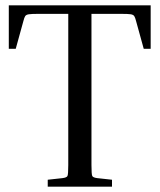

<svg xmlns="http://www.w3.org/2000/svg" viewBox="-20 -700 599 720"><path d="M13 -680H545V-517H519L490 -622Q487 -634 483.5 -639.5Q480 -645 470 -646.5Q460 -648 436 -648H323V-81Q323 -46 326 -40Q329 -34 345 -32L400 -26V0H159V-26L214 -32Q230 -34 233 -40Q236 -46 236 -81V-648H122Q99 -648 88.5 -646.5Q78 -645 74.5 -639.5Q71 -634 68 -622L39 -517H13Z"/></svg>

Font: Inria Serif
Style: Regular
Weight: 400
Designer: Black Foundry Team
Foundry: Black Foundry
Version: Version 1.000; ttfautohint (v1.8.3)